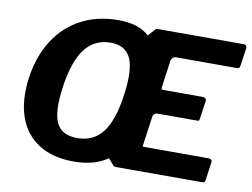

<svg xmlns="http://www.w3.org/2000/svg" viewBox="-81 -869 1304 995"><g transform="rotate(10 571.5 -371.0)"><path d="M1049 -128Q1058 -128 1063.5 -123Q1069 -118 1067 -108L1054 -13Q1053 -6 1050 -3Q1047 0 1036 0H589Q584 0 579.5 -0.5Q575 -1 572 -3L541 -39Q507 -14 461.5 -2Q416 10 363 10Q252 10 178.5 -37Q105 -84 74.5 -170.5Q44 -257 60 -377Q77 -494 131 -578Q185 -662 270.5 -707Q356 -752 467 -752Q521 -752 562 -738.5Q603 -725 628 -700L663 -739Q667 -741 671 -741.5Q675 -742 680 -742H1128Q1135 -742 1139.5 -735.5Q1144 -729 1142 -720L1129 -630Q1128 -621 1124 -617.5Q1120 -614 1109 -614H792Q783 -614 776 -608Q769 -602 767 -593L747 -449Q746 -440 748.5 -438Q751 -436 757 -436H965Q974 -436 979.5 -430Q985 -424 983 -416L969 -320Q968 -314 966.5 -312Q965 -310 956 -310H745Q739 -310 732.5 -304.5Q726 -299 725 -293L703 -136Q702 -129 703 -128.5Q704 -128 710 -128H1049ZM360 -113Q445 -113 493.5 -175.5Q542 -238 561 -375Q580 -510 552 -570Q524 -630 446 -630Q362 -630 311.5 -564.5Q261 -499 241 -358Q223 -227 251 -170Q279 -113 360 -113Z"/></g></svg>

Font: Libre Franklin Thin
Style: Bold Italic
Weight: 700
Italic angle: -8°
Version: Version 3.000